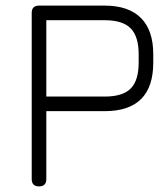

<svg xmlns="http://www.w3.org/2000/svg" viewBox="-20 -664 600 684"><path d="M145 -26Q145 0 119 0Q93 0 93 -26V-618Q93 -644 119 -644H353Q438 -644 482 -600Q526 -556 526 -471V-441Q526 -268 353 -268H145ZM353 -592H145V-320H353Q417 -320 445.5 -348.5Q474 -377 474 -441V-471Q474 -534 445.5 -563Q417 -592 353 -592Z"/></svg>

Font: Jura
Style: Regular
Weight: 400
Designer: Daniel Johnson, Alexei Vanyashin
Foundry: Daniel Johnson
Version: Version 5.103